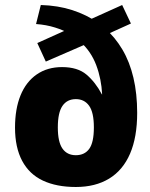

<svg xmlns="http://www.w3.org/2000/svg" viewBox="-20 -736 598 767"><path d="M283 11Q206 11 151.5 -14.5Q97 -40 68.5 -93.5Q40 -147 40 -226Q40 -301 62 -355Q84 -409 126.5 -438.5Q169 -468 228 -468Q290 -468 325.5 -438Q361 -408 387 -359H388Q385 -421 364.5 -475.5Q344 -530 302 -568L338 -566L163 -490L129 -564L260 -623L256 -602Q235 -615 200 -626Q165 -637 124 -640L143 -716Q212 -714 269 -695.5Q326 -677 372 -645L337 -657L468 -716L503 -642L408 -599L400 -622Q440 -587 469 -538Q498 -489 513 -425.5Q528 -362 528 -285Q528 -188 499.5 -122Q471 -56 416 -22.5Q361 11 283 11ZM283 -116Q318 -116 336.5 -141.5Q355 -167 355 -227Q355 -287 336 -313.5Q317 -340 283 -340Q248 -340 229.5 -313Q211 -286 211 -227Q211 -169 229.5 -142.5Q248 -116 283 -116Z"/></svg>

Font: Nunito Sans 7pt Condensed Black
Style: Regular
Weight: 900
Width: 3
Designer: Vernon Adams
Foundry: Vernon Adams
Version: Version 3.101;gftools[0.9.27]